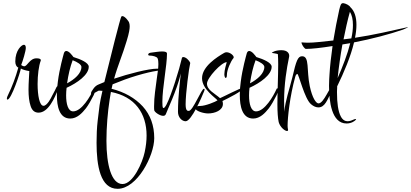

<svg xmlns="http://www.w3.org/2000/svg" viewBox="-20 -760 2580 1205"><path d="M222 -53C282 -53 323 -142 347 -207C348 -212 349 -216 349 -217C349 -220 348 -221 346 -221C341 -221 336 -217 333 -210C330 -202 321 -185 307 -159C301 -146 276 -96 253 -96C228 -96 216 -161 216 -233C216 -288 223 -347 236 -380V-383C236 -391 224 -394 209 -394C166 -394 152 -344 132 -344C123 -344 113 -352 113 -352C123 -377 142 -440 142 -459C142 -472 138 -479 130 -479C116 -479 76 -445 76 -374C76 -357 82 -341 95 -336C78 -275 57 -218 30 -163C25 -154 23 -146 23 -141C23 -137 24 -135 27 -135C51 -135 108 -308 111 -330C122 -323 143 -317 164 -314C163 -286 159 -241 159 -197C159 -156 163 -122 172 -95C181 -67 197 -53 222 -53Z M421 -16C464 -16 496 -51 519 -80C535 -101 552 -131 568 -163C584 -198 581 -206 576 -206C571 -206 568 -204 567 -200C548 -157 493 -61 439 -61C407 -61 395 -108 395 -161C395 -177 396 -193 398 -209C464 -239 537 -290 537 -341C537 -366 487 -388 441 -402C437 -408 430 -416 421 -426C412 -435 403 -440 396 -440C389 -440 384 -435 381 -426C377 -411 353 -328 343 -247C340 -226 337 -196 337 -164C337 -93 352 -16 421 -16ZM401 -237C409 -292 420 -339 436 -382C465 -371 491 -355 491 -340C491 -299 448 -262 401 -237Z M718 425C841 425 948 217 948 107C948 28 924 -39 876 -92C827 -145 762 -182 680 -203C681 -206 681 -208 682 -210L685 -224C686 -227 686 -229 687 -231C738 -252 789 -271 840 -286C891 -301 933 -311 968 -316C975 -317 981 -322 981 -325C981 -329 973 -329 965 -329C912 -329 787 -297 696 -266C719 -349 750 -418 775 -503C791 -555 794 -580 794 -595C794 -603 793 -610 791 -616C789 -627 763 -659 748 -659C745 -659 743 -658 741 -655C734 -642 675 -409 635 -245L599 -230C586 -225 575 -216 566 -203C556 -190 551 -180 551 -174C551 -171 552 -169 555 -169C556 -169 558 -170 562 -171L599 -191H601C603 -191 605 -191 606 -191L618 -190C620 -190 622 -190 623 -190C614 -153 608 -119 605 -100C602 -78 598 -45 593 -2C588 41 586 87 586 136C586 281 610 425 718 425ZM749 395C679 395 648 274 648 124C648 37 656 -57 668 -134C671 -151 673 -167 676 -183C827 -154 900 -49 900 91C900 123 896 158 888 195C875 258 816 395 749 395Z M1145 1C1182 1 1247 -152 1261 -187C1263 -192 1264 -196 1264 -198C1264 -201 1263 -203 1260 -203C1244 -203 1191 -64 1165 -64C1156 -64 1145 -65 1145 -106C1145 -174 1166 -334 1174 -365C1166 -384 1145 -402 1130 -402C1125 -402 1123 -400 1122 -397C1106 -326 1056 -164 1025 -104C1017 -89 1011 -82 1006 -82C999 -82 999 -102 999 -121C999 -209 1028 -349 1028 -423C1028 -434 1016 -437 997 -437C977 -437 956 -433 931 -430C917 -429 910 -424 910 -417C910 -413 914 -411 922 -411C937 -411 964 -405 969 -394C973 -385 974 -371 974 -358C974 -327 967 -291 964 -266C957 -210 947 -154 947 -93C947 -84 947 -75 948 -68C950 -56 983 -33 1004 -33C1013 -33 1018 -37 1021 -44C1026 -61 1089 -189 1115 -299C1111 -264 1097 -154 1097 -58C1097 -23 1122 1 1145 1Z M1286 -48C1328 -48 1379 -67 1379 -108C1379 -114 1378 -120 1376 -126C1409 -142 1505 -189 1505 -207C1505 -208 1504 -208 1503 -208C1488 -208 1387 -155 1361 -144C1326 -175 1279 -195 1279 -235C1279 -272 1371 -370 1403 -370C1400 -357 1388 -321 1388 -294C1388 -285 1391 -271 1396 -271C1401 -271 1404 -277 1404 -290C1404 -322 1429 -377 1445 -395C1446 -398 1447 -399 1447 -400C1447 -413 1423 -432 1402 -432C1397 -432 1392 -431 1387 -428C1342 -402 1248 -343 1248 -269C1248 -199 1335 -145 1345 -130C1334 -122 1270 -95 1237 -95C1217 -95 1207 -90 1207 -79C1207 -64 1256 -48 1286 -48Z M1569 -16C1612 -16 1644 -51 1667 -80C1683 -101 1700 -131 1716 -163C1732 -198 1729 -206 1724 -206C1719 -206 1716 -204 1715 -200C1696 -157 1641 -61 1587 -61C1555 -61 1543 -108 1543 -161C1543 -177 1544 -193 1546 -209C1612 -239 1685 -290 1685 -341C1685 -366 1635 -388 1589 -402C1585 -408 1578 -416 1569 -426C1560 -435 1551 -440 1544 -440C1537 -440 1532 -435 1529 -426C1525 -411 1501 -328 1491 -247C1488 -226 1485 -196 1485 -164C1485 -93 1500 -16 1569 -16ZM1549 -237C1557 -292 1568 -339 1584 -382C1613 -371 1639 -355 1639 -340C1639 -299 1596 -262 1549 -237Z M1781 62C1786 62 1788 60 1788 55C1788 51 1785 45 1785 28C1785 -22 1799 -156 1833 -278C1836 -291 1843 -296 1846 -296C1855 -296 1891 -140 1932 -106C1947 -93 1963 -86 1978 -86C2018 -86 2034 -128 2067 -203C2069 -209 2070 -213 2070 -216C2070 -219 2069 -221 2067 -221C2051 -221 2013 -111 1979 -111C1964 -111 1940 -144 1924 -220C1903 -320 1924 -407 1876 -407C1849 -407 1839 -379 1815 -275C1795 -195 1772 -133 1764 -58V-67C1764 -82 1763 -101 1763 -126C1763 -231 1779 -330 1794 -401C1795 -404 1795 -408 1795 -411C1795 -423 1786 -445 1746 -445C1707 -445 1686 -431 1686 -428C1684 -428 1721 -423 1724 -420C1725 -404 1726 -382 1726 -358C1726 -287 1721 -182 1721 -105C1721 -57 1724 -17 1729 6C1738 39 1768 62 1781 62Z M2155 15C2187 15 2208 -2 2212 -7C2214 -9 2215 -10 2215 -11C2215 -13 2213 -13 2211 -13C2209 -13 2204 -12 2198 -9C2191 -6 2177 1 2162 1C2147 1 2131 -6 2119 -29C2102 -61 2095 -114 2095 -179C2095 -182 2095 -186 2095 -189L2096 -208C2096 -211 2096 -215 2096 -218C2139 -306 2181 -405 2202 -494C2311 -515 2425 -545 2509 -574C2523 -579 2543 -590 2540 -589C2540 -590 2540 -590 2540 -590C2539 -590 2538 -589 2536 -589C2447 -569 2317 -539 2208 -523C2214 -552 2217 -579 2217 -604C2217 -651 2206 -690 2179 -715C2172 -727 2152 -737 2136 -740C2135 -740 2134 -740 2132 -740C2119 -740 2116 -725 2109 -698C2096 -639 2083 -573 2072 -506C1996 -498 1952 -492 1912 -492C1899 -492 1887 -493 1874 -494C1874 -494 1874 -494 1873 -494C1873 -494 1872 -493 1872 -492C1872 -491 1873 -487 1876 -481C1880 -470 1894 -453 1899 -453C1938 -453 1998 -460 2067 -471C2058 -407 2051 -345 2048 -294C2047 -277 2045 -251 2045 -222C2045 -123 2061 15 2155 15ZM2136 -513C2148 -573 2161 -633 2176 -686C2189 -665 2195 -638 2195 -603C2195 -578 2192 -550 2185 -519ZM2099 -270C2106 -337 2116 -409 2129 -481C2145 -484 2161 -486 2178 -489C2161 -420 2131 -343 2099 -270Z"/></svg>

Font: Comforter
Style: Regular
Weight: 400
Designer: Robert E. Leuschke
Foundry: Robert E. Leuschke
Version: Version 1.013; ttfautohint (v1.8.3)